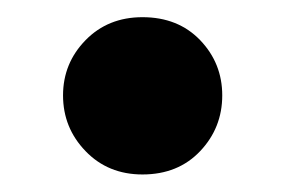

<svg xmlns="http://www.w3.org/2000/svg" viewBox="-20 -504 325 219"><path d="M142.5 -305Q103.2 -305 77.6 -331.6Q51.9 -358.2 51.9 -395.2Q51.9 -431.9 77.6 -458.2Q103.2 -484.4 142.5 -484.4Q183.1 -484.4 208.3 -458.2Q233.5 -431.9 233.5 -395.2Q233.5 -358.2 208.3 -331.6Q183.1 -305 142.5 -305Z"/></svg>

Font: TikTok Sans Light
Style: Regular
Weight: 300
Version: Version 4.000